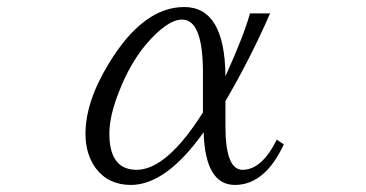

<svg xmlns="http://www.w3.org/2000/svg" viewBox="-20 -562 1040 546"><path d="M787.1 -151.4Q733.4 -36.1 647.9 -36.1Q563.5 -36.1 559.1 -186Q452.6 -36.1 352.1 -36.1Q288.1 -36.1 252 -84Q223.1 -124 223.1 -181.2Q223.1 -273.4 290 -382.3Q387.2 -542 503.9 -542Q619.6 -542 621.1 -345.2Q673.8 -461.9 690.9 -523.9H748Q691.9 -395.5 621.1 -274.4V-202.1Q621.1 -79.1 669.9 -79.1Q724.6 -79.1 767.1 -165ZM557.1 -242.2V-356Q557.1 -506.3 498 -506.3Q455.6 -506.3 395 -435.5Q349.1 -380.4 318.8 -302.2Q291 -232.9 291 -182.1Q291 -79.1 368.2 -79.1Q454.1 -79.1 557.1 -242.2Z"/></svg>

Font: I.Ming
Style: Regular
Weight: 400
Designer: Ichiten Fonts Project
Version: Version 6.11; Dec 27, 2019